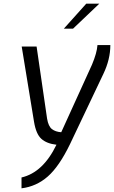

<svg xmlns="http://www.w3.org/2000/svg" viewBox="-20 -787 620 1044"><path d="M97 178Q214 151 287 0Q234 -6 205 -32Q176 -58 165 -125L98 -534H179L236 -142Q243 -100 262.5 -85Q282 -70 313 -68L480 -435Q507 -499 510 -542H580Q580 -464 542 -385L361 -4Q302 118 240 172.5Q178 227 97 237ZM449 -767H520L377 -631H327Z"/></svg>

Font: Exo
Style: Italic
Weight: 400
Italic angle: -9°
Designer: Natanael Gama
Foundry: Natanael Gama
Version: Version 1.500; ttfautohint (v1.6)